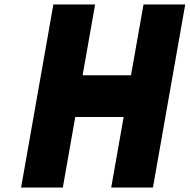

<svg xmlns="http://www.w3.org/2000/svg" viewBox="-20 -845 854 865"><path d="M814.5 -825H626.5L570.2 -506H352.2L408.5 -825H220.5L75 0H263L319.1 -318H537.1L481 0H669Z"/></svg>

Font: Hussar Wysoki
Style: Obl
Weight: 700
Foundry: Cannot Into Space Fonts
Version: Version 0.92